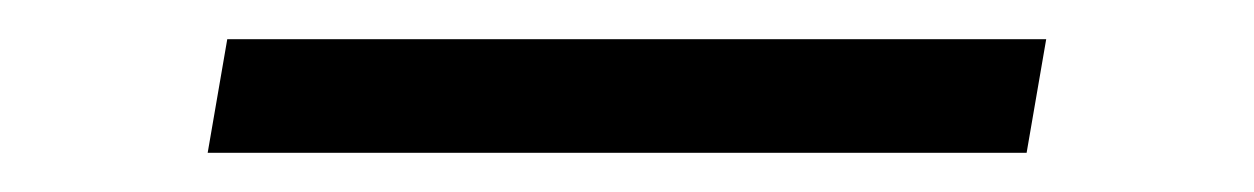

<svg xmlns="http://www.w3.org/2000/svg" viewBox="-20 -389 640 98"><path d="M86 -311 96 -369H514L504 -311Z"/></svg>

Font: Iosevka Light Extended
Style: Italic
Weight: 300
Width: 7
Italic angle: -9°
Monospace: yes
Designer: Belleve Invis
Foundry: Belleve Invis
Version: Version 32.5.0; ttfautohint (v1.8.4)